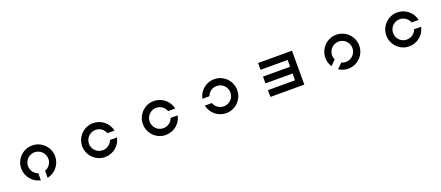

<svg xmlns="http://www.w3.org/2000/svg" viewBox="104 -1974 7645 3327"><g transform="rotate(-20 3926.0 -311.0)"><path d="M875 -310Q875 -253 856 -202Q837 -151 803.5 -110.5Q770 -70 724.5 -42Q679 -14 625 -3V-133Q680 -152 715 -200Q750 -248 750 -310Q750 -349 735 -383Q720 -417 694.5 -442.5Q669 -468 635 -482.5Q601 -497 562 -497Q523 -497 489 -482.5Q455 -468 429.5 -442.5Q404 -417 389.5 -383Q375 -349 375 -310Q375 -248 410 -200Q445 -152 500 -133V-3Q446 -14 400.5 -42Q355 -70 321.5 -110.5Q288 -151 269 -202Q250 -253 250 -310Q250 -374 274.5 -431Q299 -488 341.5 -530.5Q384 -573 440.5 -597.5Q497 -622 562 -622Q627 -622 684 -597.5Q741 -573 783.5 -530.5Q826 -488 850.5 -431Q875 -374 875 -310Z M1687 -625Q1744 -625 1795 -606Q1846 -587 1886.5 -553.5Q1927 -520 1955 -474.5Q1983 -429 1994 -375H1864Q1845 -430 1797 -465Q1749 -500 1687 -500Q1648 -500 1614 -485Q1580 -470 1554.5 -444.5Q1529 -419 1514.5 -385Q1500 -351 1500 -312Q1500 -273 1514.5 -239Q1529 -205 1554.5 -179.5Q1580 -154 1614 -139.5Q1648 -125 1687 -125Q1749 -125 1797 -160Q1845 -195 1864 -250H1994Q1983 -196 1955 -150.5Q1927 -105 1886.5 -71.5Q1846 -38 1795 -19Q1744 0 1687 0Q1622 0 1565.5 -24.5Q1509 -49 1466.5 -91.5Q1424 -134 1399.5 -190.5Q1375 -247 1375 -312Q1375 -377 1399.5 -434Q1424 -491 1466.5 -533.5Q1509 -576 1565.5 -600.5Q1622 -625 1687 -625Z M2806 -625Q2863 -625 2914 -606Q2965 -587 3005.5 -553.5Q3046 -520 3074 -474.5Q3102 -429 3113 -375H2983Q2964 -430 2916 -465Q2868 -500 2806 -500Q2767 -500 2733 -485Q2699 -470 2673.5 -444.5Q2648 -419 2633.5 -385Q2619 -351 2619 -312Q2619 -273 2633.5 -239Q2648 -205 2673.5 -179.5Q2699 -154 2733 -139.5Q2767 -125 2806 -125Q2868 -125 2916 -160Q2964 -195 2983 -250H3113Q3102 -196 3074 -150.5Q3046 -105 3005.5 -71.5Q2965 -38 2914 -19Q2863 0 2806 0Q2741 0 2684.5 -24.5Q2628 -49 2585.5 -91.5Q2543 -134 2518.5 -190.5Q2494 -247 2494 -312Q2494 -377 2518.5 -434Q2543 -491 2585.5 -533.5Q2628 -576 2684.5 -600.5Q2741 -625 2806 -625Z M3920 3Q3863 3 3812 -16Q3761 -35 3720.5 -68.5Q3680 -102 3652 -148Q3624 -194 3613 -247H3743Q3762 -192 3810 -157.5Q3858 -123 3920 -123Q3959 -123 3993 -137.5Q4027 -152 4052.5 -177.5Q4078 -203 4092.5 -237Q4107 -271 4107 -310Q4107 -349 4092.5 -383Q4078 -417 4052.5 -442.5Q4027 -468 3993 -482.5Q3959 -497 3920 -497Q3858 -497 3810 -462.5Q3762 -428 3743 -373H3613Q3624 -426 3652 -472Q3680 -518 3720.5 -551.5Q3761 -585 3812 -604Q3863 -623 3920 -623Q3984 -623 4041 -598.5Q4098 -574 4140.5 -531.5Q4183 -489 4207.5 -432Q4232 -375 4232 -311Q4232 -246 4207.5 -188.5Q4183 -131 4140.5 -88.5Q4098 -46 4041 -21.5Q3984 3 3920 3Z M5357 0H4732V-125H5232V-250H4732V-375H5232V-500H4732V-625H5357Z M6392 -90Q6351 -49 6301.5 -26.5Q6252 -4 6199.5 1Q6147 6 6095 -6.5Q6043 -19 5998 -49L6090 -141Q6116 -128 6144.5 -124Q6173 -120 6201 -125Q6229 -130 6255 -143Q6281 -156 6303 -178Q6330 -205 6344 -239.5Q6358 -274 6358 -310Q6358 -346 6344 -381Q6330 -416 6303 -443Q6276 -470 6241 -484Q6206 -498 6170 -498Q6134 -498 6099.5 -484Q6065 -470 6038 -443Q6016 -421 6003 -395Q5990 -369 5985 -341Q5980 -313 5984 -284.5Q5988 -256 6001 -230L5909 -138Q5879 -183 5866.5 -235Q5854 -287 5859 -339.5Q5864 -392 5886.5 -441.5Q5909 -491 5950 -532Q5995 -577 6052.5 -600Q6110 -623 6170 -623Q6230 -623 6287.5 -600Q6345 -577 6391 -532Q6437 -486 6460 -428Q6483 -370 6483 -310Q6483 -250 6460 -192.5Q6437 -135 6392 -90Z M7295 -625Q7352 -625 7403 -606Q7454 -587 7494.5 -553.5Q7535 -520 7563 -474.5Q7591 -429 7602 -375H7472Q7453 -430 7405 -465Q7357 -500 7295 -500Q7256 -500 7222 -485Q7188 -470 7162.5 -444.5Q7137 -419 7122.5 -385Q7108 -351 7108 -312Q7108 -273 7122.5 -239Q7137 -205 7162.5 -179.5Q7188 -154 7222 -139.5Q7256 -125 7295 -125Q7357 -125 7405 -160Q7453 -195 7472 -250H7602Q7591 -196 7563 -150.5Q7535 -105 7494.5 -71.5Q7454 -38 7403 -19Q7352 0 7295 0Q7230 0 7173.5 -24.5Q7117 -49 7074.5 -91.5Q7032 -134 7007.5 -190.5Q6983 -247 6983 -312Q6983 -377 7007.5 -434Q7032 -491 7074.5 -533.5Q7117 -576 7173.5 -600.5Q7230 -625 7295 -625Z"/></g></svg>

Font: Eyechart
Style: Regular
Weight: 400
Designer: Peter Wiegel
Foundry: Peter Wiegel
Version: Version 1.000